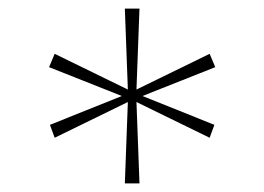

<svg xmlns="http://www.w3.org/2000/svg" viewBox="-20 -735 614 446"><path d="M480 -579 467 -610 297 -527 304 -715H270L277 -527L107 -610L94 -579L263 -512L96 -445L107 -415L277 -498L270 -309H304L297 -498L467 -415L478 -445L311 -512Z"/></svg>

Font: Sprat Extended Thin
Style: Regular
Weight: 100
Width: 9
Designer: Ethan Nakache
Foundry: Collletttivo
Version: Version 2.000;Glyphs 3.2 (3217)